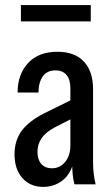

<svg xmlns="http://www.w3.org/2000/svg" viewBox="-20 -723 439 753"><path d="M272 0Q267 -18 265 -39.5Q263 -61 263 -85H256V-377Q256 -412 240.5 -429.5Q225 -447 198 -447Q164 -447 147.5 -423Q131 -399 131 -360H49Q49 -431 90 -475.5Q131 -520 205 -520Q273 -520 309 -481.5Q345 -443 345 -373V-85Q345 -64 347.5 -42.5Q350 -21 355 0ZM149 10Q99 10 68 -24.5Q37 -59 37 -118Q37 -172 65 -210Q93 -248 154 -279L276 -339V-265L194 -223Q160 -205 143.5 -181.5Q127 -158 127 -127Q127 -97 142 -80Q157 -63 184 -63Q215 -63 235.5 -88Q256 -113 256 -152L267 -81Q253 -35 221.5 -12.5Q190 10 149 10ZM62 -639V-703H336V-639Z"/></svg>

Font: Instrument Sans Condensed Medium
Style: Regular
Weight: 500
Width: 3
Designer: Rodrigo Fuenzalida
Foundry: fragTYPE
Version: Version 1.000;gftools[0.9.28]